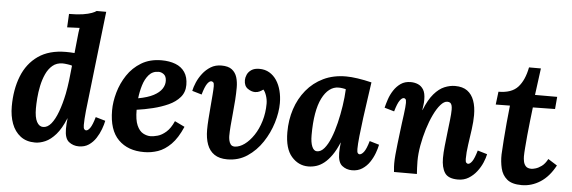

<svg xmlns="http://www.w3.org/2000/svg" viewBox="-49 -911 3209 1078"><g transform="rotate(5 1555.5 -372.0)"><path d="M176 11Q126 11 93 -14.5Q60 -40 44 -83Q28 -126 28 -180Q28 -275 57.5 -350Q87 -425 148.5 -468Q210 -511 305 -511Q312 -511 329 -510.5Q346 -510 353 -509Q358 -555 360.5 -582Q363 -609 365 -625Q367 -641 369 -652Q353 -651 331.5 -650.5Q310 -650 299 -649L303 -725Q350 -725 381 -730Q412 -735 430.5 -742Q449 -749 456 -755H510Q501 -675 491.5 -595Q482 -515 473 -435Q466 -367 458 -304Q450 -241 445 -191Q440 -141 440 -111Q440 -93 445 -87.5Q450 -82 455 -82Q466 -82 478 -99Q490 -116 503 -161L558 -145Q554 -124 544 -97Q534 -70 518 -45.5Q502 -21 478.5 -5Q455 11 422 11Q390 11 366 -8Q342 -27 342 -80Q342 -100 343 -111.5Q344 -123 346 -140H345Q321 -81 292 -48Q263 -15 233 -2Q203 11 176 11ZM213 -80Q238 -80 258.5 -105Q279 -130 295.5 -174.5Q312 -219 324 -277Q331 -313 336 -353.5Q341 -394 345 -437Q338 -440 320 -442.5Q302 -445 292 -445Q258 -445 235 -425.5Q212 -406 198 -375Q184 -344 176.5 -308Q169 -272 166.5 -238.5Q164 -205 164 -181Q164 -130 177.5 -105Q191 -80 213 -80Z M844 -511Q888 -511 922 -498Q956 -485 975 -457Q994 -429 994 -385Q994 -344 969.5 -315.5Q945 -287 905.5 -269Q866 -251 819 -239.5Q772 -228 728 -222Q728 -165 741.5 -134.5Q755 -104 776 -92.5Q797 -81 818 -81Q835 -81 858.5 -87.5Q882 -94 906 -115Q930 -136 948 -177L1004 -150Q976 -85 941 -50Q906 -15 868 -2Q830 11 791 11Q699 12 645 -42Q591 -96 591 -207Q591 -255 606 -308Q621 -361 651.5 -407Q682 -453 730 -482Q778 -511 844 -511ZM833 -445Q799 -445 778 -421Q757 -397 746 -360.5Q735 -324 731 -287Q785 -297 817 -314Q849 -331 863.5 -353Q878 -375 877 -399Q876 -424 862 -434.5Q848 -445 833 -445Z M1395 -511Q1427 -511 1451.5 -496.5Q1476 -482 1492.5 -457Q1509 -432 1517.5 -399Q1526 -366 1526 -329Q1526 -277 1508 -218Q1490 -159 1455.5 -107Q1421 -55 1371.5 -22Q1322 11 1259 11Q1214 11 1186 -8Q1158 -27 1145 -62Q1132 -97 1132 -145Q1132 -171 1134.5 -205.5Q1137 -240 1140 -276Q1143 -312 1145.5 -343Q1148 -374 1148 -392Q1148 -409 1142.5 -413.5Q1137 -418 1132 -418Q1121 -418 1109 -401Q1097 -384 1084 -339L1030 -355Q1034 -376 1045.5 -403Q1057 -430 1076 -454.5Q1095 -479 1121 -495Q1147 -511 1181 -511Q1220 -511 1240.5 -495Q1261 -479 1269 -453Q1277 -427 1277 -395Q1277 -363 1274.5 -325Q1272 -287 1268 -248.5Q1264 -210 1261.5 -177Q1259 -144 1259 -121Q1259 -111 1261.5 -97.5Q1264 -84 1271.5 -74Q1279 -64 1295 -64Q1322 -65 1349.5 -85Q1377 -105 1400.5 -140Q1424 -175 1438 -221.5Q1452 -268 1452 -320Q1452 -331 1450 -342.5Q1448 -354 1444.5 -364.5Q1441 -375 1436.5 -383.5Q1432 -392 1427 -397Q1418 -390 1406.5 -384.5Q1395 -379 1381 -379Q1361 -379 1340 -393.5Q1319 -408 1319 -441Q1319 -455 1326 -471.5Q1333 -488 1350 -499.5Q1367 -511 1395 -511Z M1884 -511Q1912 -511 1949.5 -505.5Q1987 -500 2028 -490Q2023 -453 2015 -399Q2007 -345 1999.5 -288.5Q1992 -232 1987 -184.5Q1982 -137 1982 -111Q1982 -93 1986.5 -87.5Q1991 -82 1996 -82Q2008 -82 2021 -99Q2034 -116 2047 -161L2101 -145Q2097 -124 2087 -97Q2077 -70 2060.5 -45.5Q2044 -21 2019.5 -5Q1995 11 1962 11Q1930 11 1906 -8Q1882 -27 1882 -80Q1882 -93 1883 -109Q1884 -125 1886 -138H1885Q1867 -95 1846.5 -66Q1826 -37 1804.5 -20Q1783 -3 1760.5 4Q1738 11 1715 11Q1660 11 1621 -33.5Q1582 -78 1582 -171Q1582 -240 1602 -301Q1622 -362 1661 -409.5Q1700 -457 1756 -484Q1812 -511 1884 -511ZM1847 -445Q1819 -445 1795.5 -427Q1772 -409 1754.5 -374Q1737 -339 1728 -287Q1719 -235 1719 -166Q1719 -125 1729 -101.5Q1739 -78 1757 -78Q1779 -78 1798 -100.5Q1817 -123 1832.5 -161.5Q1848 -200 1859.5 -247.5Q1871 -295 1878.5 -344.5Q1886 -394 1888 -439Q1883 -441 1870.5 -443Q1858 -445 1847 -445Z M2559 11Q2504 11 2484.5 -19Q2465 -49 2465 -102Q2465 -132 2469 -169.5Q2473 -207 2477.5 -246Q2482 -285 2486 -319.5Q2490 -354 2490 -377Q2490 -392 2487 -401.5Q2484 -411 2478 -415Q2472 -419 2462 -419Q2444 -419 2424.5 -397Q2405 -375 2387 -337.5Q2369 -300 2355 -254.5Q2341 -209 2332.5 -161.5Q2324 -114 2324 -72Q2324 -59 2325 -35.5Q2326 -12 2327 0H2198Q2196 -21 2195.5 -29.5Q2195 -38 2195 -48Q2195 -69 2197.5 -97.5Q2200 -126 2204 -159.5Q2208 -193 2212 -226Q2215 -253 2218.5 -278.5Q2222 -304 2225 -326.5Q2228 -349 2229.5 -366Q2231 -383 2231 -392Q2231 -409 2226.5 -413.5Q2222 -418 2217 -418Q2206 -418 2194 -401Q2182 -384 2169 -339L2114 -355Q2119 -376 2128 -403Q2137 -430 2153 -454.5Q2169 -479 2192 -495Q2215 -511 2248 -511Q2270 -511 2289 -503Q2308 -495 2320 -475.5Q2332 -456 2332 -420Q2332 -401 2330 -389Q2328 -377 2326 -360H2327Q2351 -420 2379.5 -453Q2408 -486 2438.5 -498.5Q2469 -511 2498 -511Q2541 -511 2567 -492Q2593 -473 2605.5 -438.5Q2618 -404 2618 -357Q2618 -321 2612 -277Q2606 -233 2599.5 -189Q2593 -145 2593 -108Q2593 -92 2598 -87Q2603 -82 2608 -82Q2619 -82 2631 -99Q2643 -116 2656 -161L2710 -145Q2706 -124 2694.5 -97Q2683 -70 2664 -45.5Q2645 -21 2619 -5Q2593 11 2559 11Z M2969 -651 2949 -500H3074L3068 -431L2943 -429Q2939 -393 2934 -351.5Q2929 -310 2925.5 -270.5Q2922 -231 2919.5 -199.5Q2917 -168 2917 -151Q2917 -138 2920 -122.5Q2923 -107 2933 -96Q2943 -85 2965 -85Q2973 -85 2988.5 -89.5Q3004 -94 3022 -107Q3040 -120 3055 -148L3106 -116Q3072 -52 3023 -20.5Q2974 11 2918 11Q2863 11 2835.5 -12Q2808 -35 2799 -72.5Q2790 -110 2791 -151Q2793 -185 2796 -231.5Q2799 -278 2804 -329.5Q2809 -381 2814 -428L2734 -427L2743 -500Q2817 -500 2852.5 -539Q2888 -578 2902 -651Z"/></g></svg>

Font: Lora Italic
Style: Italic
Weight: 400
Italic angle: -3°
Designer: Olga Karpushina, Alexei Vanyashin (Cyrillic)
Foundry: Cyreal
Version: Version 2.210; ttfautohint (v1.8.1.43-b0c9)